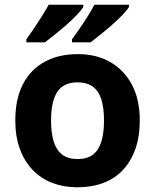

<svg xmlns="http://www.w3.org/2000/svg" viewBox="-20 -786 659 816"><path d="M574 -274Q574 -205.6 555.5 -153.1Q536.9 -100.5 502.5 -63.7Q468 -27 419 -8.5Q370 10 308.4 10Q251.2 10 202.6 -8.5Q154 -27 119 -63.5Q84 -100 64.5 -153Q45 -206 45 -274.2Q45 -364.7 77 -427.3Q109.1 -489.9 168.9 -522.9Q228.7 -556 311 -556Q388.4 -556 447.2 -523Q506 -490 540 -427.3Q574 -364.7 574 -274ZM197 -273.8Q197 -220 208.5 -183.5Q220 -147 245 -128.5Q270 -110 310 -110Q350 -110 374.5 -128.5Q399 -147 410.5 -183.5Q422 -220 422 -273.6Q422 -328 410.5 -364Q399 -400 374 -418Q349.1 -436 309.3 -436Q250 -436 223.5 -395.5Q197 -355 197 -273.8ZM528 -756Q520 -743 501 -723Q482 -703 457 -681Q432 -659 407.5 -639.5Q383 -620 365 -606H286V-619Q300 -638 318 -664Q336 -690 353 -717Q370 -744 381 -766H528ZM334 -756Q326 -743 307 -723Q288 -703 263 -681Q238 -659 213.5 -639.5Q189 -620 171 -606H92V-619Q106 -638 123.5 -664Q141 -690 158 -717Q175 -744 187 -766H334Z"/></svg>

Font: Noto Sans Telugu
Style: Regular
Weight: 400
Designer: Jelle Bosma - Monotype Design Team
Foundry: Monotype Imaging Inc.
Version: Version 2.003